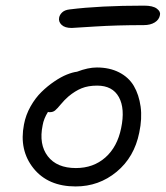

<svg xmlns="http://www.w3.org/2000/svg" viewBox="-20 -652 594 688"><path d="M236.8 -551.8Q212.4 -551.8 200.7 -563Q189 -574.2 191.9 -588.9Q193.8 -599.1 202.9 -607.7Q211.9 -616.2 229 -618.2Q336.9 -631.8 496.1 -631.8Q527.8 -631.8 542 -621.1Q556.2 -610.4 553.2 -598.1Q550.3 -581.5 534.7 -571.8Q519 -562 495.1 -562Q398.4 -562 318.8 -556.9Q239.3 -551.8 236.8 -551.8ZM251 16.1Q152.3 16.1 100.1 -48.8Q47.9 -113.8 65.9 -206.1Q72.3 -240.2 89.6 -270.8Q106.9 -301.3 128.7 -322.5Q150.4 -343.8 174.6 -360.1Q198.7 -376.5 219.5 -384.8Q240.2 -393.1 255.9 -395Q295.4 -410.2 327.1 -410.2Q372.6 -410.2 407 -392.6Q441.4 -375 459.7 -343.8Q478 -312.5 483.9 -269.8Q489.7 -227.1 479 -176.8Q461.4 -88.9 397.9 -36.4Q334.5 16.1 251 16.1ZM132.8 -203.1Q118.7 -134.8 151.1 -92.3Q183.6 -49.8 252 -49.8Q314.5 -49.8 357.4 -87.6Q400.4 -125.5 414.1 -192.9Q428.7 -262.7 406 -304Q383.3 -345.2 328.1 -345.2Q295.9 -345.2 272.5 -335.7Q249 -326.2 225.1 -306.2Q210.9 -293.9 198 -278.3Q185.1 -262.7 177.5 -256.3Q169.9 -250 158.2 -250Q153.8 -250 151.9 -251Q136.7 -226.6 132.8 -203.1Z"/></svg>

Font: Shantell Sans Irregular Bouncy
Style: Italic
Weight: 300
Italic angle: -11.31°
Designer: Stephen Nixon, Anya Danilova, Shantell Martin
Foundry: Arrow Type
Version: Version 1.006;[9816181b4]